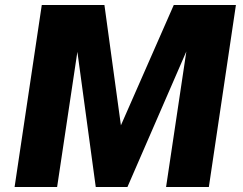

<svg xmlns="http://www.w3.org/2000/svg" viewBox="-20 -743 966 763"><path d="M38 0 146 -723H395L460.5 -245L670.5 -723H917.5L810 0H640L720.5 -538.5L486.5 0H360.5L287.5 -537L207 0Z"/></svg>

Font: Public Sans Thin ExtraBold
Style: Italic
Weight: 800
Italic angle: -8°
Version: Version 2.001